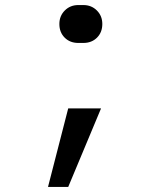

<svg xmlns="http://www.w3.org/2000/svg" viewBox="-20 -580 640 760"><path d="M170 160 250 -151H380L250 160ZM290 -410Q257 -410 236 -431Q215 -452 215 -485Q215 -517 236.5 -538.5Q258 -560 290 -560H310Q342 -560 363.5 -538.5Q385 -517 385 -485Q385 -452 364 -431Q343 -410 310 -410Z"/></svg>

Font: JetBrains Mono Zero
Style: Regular-Zero
Weight: 400
Designer: Philipp Nurullin, Konstantin Bulenkov
Foundry: JetBrains
Version: Version 2.211